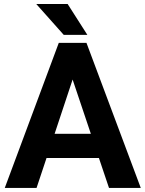

<svg xmlns="http://www.w3.org/2000/svg" viewBox="-20 -921 713 941"><path d="M311.5 -901.4H157.7L292.5 -750H408.2ZM514.2 0H669.9L403.8 -710.9H268.1L3.4 0H159.2L208 -146.5H464.8ZM335.9 -531.2 425.3 -265.1H247.6Z"/></svg>

Font: Roboto
Style: Bold
Weight: 700
Designer: Google
Version: Version 2.137; 2017